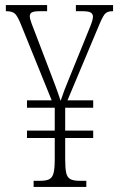

<svg xmlns="http://www.w3.org/2000/svg" viewBox="-20 -734 467 754"><path d="M112 0V-24H138Q162 -24 174 -30.5Q186 -37 190.5 -55Q195 -73 195 -109V-192H86V-221H195V-311H86V-340H183L65 -631Q51 -667 40.5 -678.5Q30 -690 5 -690H3V-714H165V-690H137Q114 -690 105.5 -685.5Q97 -681 97 -671Q97 -660 104.5 -640.5Q112 -621 122 -595L172 -464Q185 -431 198 -395.5Q211 -360 218 -338Q225 -359 233.5 -381.5Q242 -404 251 -425L308 -565Q324 -605 334.5 -630.5Q345 -656 345 -669Q345 -678 337.5 -684Q330 -690 300 -690H278V-714H424V-690H421Q400 -690 390.5 -677.5Q381 -665 366 -628L245 -340H346V-311H236V-221H346V-192H236V-109Q236 -73 240 -55Q244 -37 256.5 -30.5Q269 -24 292 -24H319V0Z"/></svg>

Font: Noto Serif Bengali ExtraCondensed ExtraLight
Style: Regular
Weight: 200
Width: 2
Designer: Juan Bruce, Universal Thirst, Indian Type Foundry and the Monotype Design Team.
Foundry: Monotype Imaging Inc.
Version: Version 2.003; ttfautohint (v1.8.4.7-5d5b)